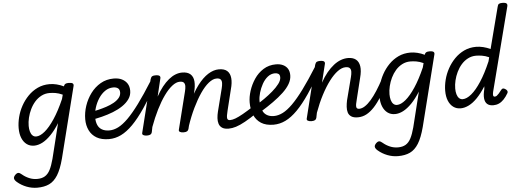

<svg xmlns="http://www.w3.org/2000/svg" viewBox="-109 -1107 4669 1717"><g transform="rotate(-5 2225.5 -248.0)"><path d="M161 394Q112 394 65.5 376Q19 358 -17 327Q-37 310 -39.5 294.5Q-42 279 -24 261Q-8 246 4.5 247.5Q17 249 34 264Q61 287 95 301.5Q129 316 167 316Q208 316 236 299.5Q264 283 283 246.5Q302 210 318 150L396 -165Q357 -103 317.5 -62.5Q278 -22 240 -2.5Q202 17 166 17Q128 17 100 -3.5Q72 -24 56.5 -61.5Q41 -99 41 -151Q41 -198 54 -249.5Q67 -301 93 -348.5Q119 -396 156.5 -434.5Q194 -473 242.5 -496Q291 -519 350 -519Q381 -519 413.5 -511Q446 -503 477 -488L478 -491Q482 -504 492 -509.5Q502 -515 521 -515Q550 -515 559 -506Q568 -497 562 -479L403 153Q378 248 345.5 300Q313 352 268.5 373Q224 394 161 394ZM191 -63Q226 -63 269 -98.5Q312 -134 358.5 -204Q405 -274 450 -377L460 -415Q425 -431 396 -435.5Q367 -440 343 -440Q303 -440 269.5 -422.5Q236 -405 210.5 -376Q185 -347 167.5 -310.5Q150 -274 141 -236Q132 -198 132 -163Q132 -135 138.5 -112Q145 -89 158.5 -76Q172 -63 191 -63Z M839 17Q771 17 727.5 -8.5Q684 -34 662.5 -78.5Q641 -123 641 -178Q641 -238 661 -298Q681 -358 718 -408Q755 -458 807.5 -488.5Q860 -519 926 -519Q969 -519 999.5 -504Q1030 -489 1047 -462.5Q1064 -436 1064 -398Q1064 -357 1041 -324Q1018 -291 979.5 -265Q941 -239 892.5 -220Q844 -201 792 -188Q740 -175 690 -167L696 -237Q727 -243 764.5 -252Q802 -261 838.5 -273Q875 -285 905.5 -302Q936 -319 954.5 -341Q973 -363 973 -390Q973 -417 957 -428.5Q941 -440 915 -440Q875 -440 841.5 -417Q808 -394 783.5 -356.5Q759 -319 745 -274.5Q731 -230 731 -186Q731 -148 743 -119.5Q755 -91 781.5 -75.5Q808 -60 849 -60Q863 -60 869 -48.5Q875 -37 873 -21.5Q871 -6 862.5 5.5Q854 17 839 17Z M838 17Q829 17 825.5 5.5Q822 -6 823 -21.5Q824 -37 830.5 -48.5Q837 -60 848 -60Q887 -60 928 -80.5Q969 -101 1016.5 -148Q1064 -195 1122 -273.5Q1180 -352 1252 -467Q1257 -476 1269.5 -472Q1282 -468 1292 -458.5Q1302 -449 1297 -440Q1226 -318 1166.5 -230.5Q1107 -143 1053 -88.5Q999 -34 946.5 -8.5Q894 17 838 17Z M1912 17Q1874 17 1853.5 3Q1833 -11 1825.5 -34Q1818 -57 1820 -85.5Q1822 -114 1829 -142L1881 -347Q1888 -374 1888.5 -394.5Q1889 -415 1879 -427Q1869 -439 1842 -439Q1809 -439 1771 -408.5Q1733 -378 1695.5 -323Q1658 -268 1622.5 -194.5Q1587 -121 1558 -34L1520 -33Q1551 -152 1591 -243Q1631 -334 1677.5 -395.5Q1724 -457 1773 -488Q1822 -519 1870 -519Q1920 -519 1945 -496Q1970 -473 1974 -431Q1978 -389 1962 -332L1916 -145Q1903 -95 1906 -76.5Q1909 -58 1931 -58Q1945 -58 1952 -46.5Q1959 -35 1957 -20.5Q1955 -6 1944 5.5Q1933 17 1912 17ZM1177 15Q1160 15 1146.5 8Q1133 1 1139 -16L1255 -484Q1261 -503 1270.5 -509Q1280 -515 1300 -515Q1329 -515 1338 -506Q1347 -497 1341 -479L1304 -324Q1331 -373 1360 -409.5Q1389 -446 1419 -470.5Q1449 -495 1479.5 -507Q1510 -519 1540 -519Q1589 -519 1614.5 -496Q1640 -473 1643.5 -431Q1647 -389 1632 -332L1553 -11Q1549 2 1539 8.5Q1529 15 1506 15Q1488 15 1475 8Q1462 1 1468 -16L1551 -347Q1558 -374 1558.5 -394.5Q1559 -415 1549 -427Q1539 -439 1512 -439Q1480 -439 1443.5 -410.5Q1407 -382 1370 -330.5Q1333 -279 1298 -209Q1263 -139 1233 -57L1224 -11Q1221 2 1210.5 8.5Q1200 15 1177 15Z M1913 17Q1899 17 1892 5.5Q1885 -6 1886.5 -20.5Q1888 -35 1899 -46.5Q1910 -58 1931 -58Q1952 -58 1980 -68.5Q2008 -79 2049 -102Q2090 -125 2150 -164Q2163 -173 2174 -168.5Q2185 -164 2190.5 -152Q2196 -140 2193.5 -126.5Q2191 -113 2176 -103Q2110 -58 2062 -31.5Q2014 -5 1978.5 6Q1943 17 1913 17Z M2179 -172Q2212 -193 2252 -221Q2292 -249 2328 -280Q2364 -311 2387.5 -342Q2411 -373 2411 -400Q2411 -423 2398.5 -431.5Q2386 -440 2367 -440Q2331 -440 2301.5 -416.5Q2272 -393 2251.5 -356Q2231 -319 2219.5 -279Q2208 -239 2208 -206Q2208 -173 2214.5 -146Q2221 -119 2235 -100Q2249 -81 2271.5 -70.5Q2294 -60 2326 -60Q2340 -60 2346 -48.5Q2352 -37 2350 -21.5Q2348 -6 2339.5 5.5Q2331 17 2316 17Q2247 17 2203.5 -11Q2160 -39 2139.5 -88Q2119 -137 2119 -199Q2119 -248 2136.5 -303Q2154 -358 2187 -407.5Q2220 -457 2269.5 -488Q2319 -519 2382 -519Q2419 -519 2446 -506Q2473 -493 2487.5 -469.5Q2502 -446 2502 -411Q2502 -372 2480 -334Q2458 -296 2418.5 -259Q2379 -222 2326.5 -184.5Q2274 -147 2212 -109Z M2315 17Q2306 17 2302.5 5.5Q2299 -6 2300 -21.5Q2301 -37 2307.5 -48.5Q2314 -60 2325 -60Q2364 -60 2405 -80.5Q2446 -101 2493.5 -148Q2541 -195 2599 -273.5Q2657 -352 2729 -467Q2734 -476 2746.5 -472Q2759 -468 2769 -458.5Q2779 -449 2774 -440Q2703 -318 2643.5 -230.5Q2584 -143 2530 -88.5Q2476 -34 2423.5 -8.5Q2371 17 2315 17Z M3072 17Q3034 17 3013 3Q2992 -11 2985 -34Q2978 -57 2980 -85.5Q2982 -114 2988 -142L3041 -347Q3048 -374 3048.5 -394.5Q3049 -415 3038.5 -427Q3028 -439 3001 -439Q2967 -439 2929 -411Q2891 -383 2852.5 -332Q2814 -281 2777.5 -211Q2741 -141 2710 -56L2701 -11Q2698 2 2687.5 8.5Q2677 15 2654 15Q2637 15 2623.5 8Q2610 1 2616 -16L2732 -484Q2738 -503 2747.5 -509Q2757 -515 2777 -515Q2806 -515 2815 -506Q2824 -497 2818 -479L2779 -320Q2807 -371 2837.5 -408Q2868 -445 2900 -470Q2932 -495 2964.5 -507Q2997 -519 3029 -519Q3073 -519 3099.5 -498.5Q3126 -478 3132.5 -436.5Q3139 -395 3122 -332L3076 -145Q3062 -95 3065 -76.5Q3068 -58 3091 -58Q3105 -58 3111.5 -46.5Q3118 -35 3116.5 -20.5Q3115 -6 3104 5.5Q3093 17 3072 17Z M3072 17Q3058 17 3051 5.5Q3044 -6 3045.5 -20.5Q3047 -35 3058 -46.5Q3069 -58 3090 -58Q3115 -58 3142 -75.5Q3169 -93 3197.5 -125.5Q3226 -158 3256 -204.5Q3286 -251 3316 -308Q3324 -321 3337.5 -320Q3351 -319 3360.5 -309.5Q3370 -300 3363 -286Q3325 -211 3290 -153.5Q3255 -96 3220 -58.5Q3185 -21 3149 -2Q3113 17 3072 17Z M3400 394Q3351 394 3304.5 376Q3258 358 3222 327Q3202 310 3199.5 294.5Q3197 279 3215 261Q3231 246 3243.5 247.5Q3256 249 3273 264Q3300 287 3334 301.5Q3368 316 3406 316Q3447 316 3475 299.5Q3503 283 3522 246.5Q3541 210 3557 150L3635 -165Q3596 -103 3556.5 -62.5Q3517 -22 3479 -2.5Q3441 17 3405 17Q3367 17 3339 -3.5Q3311 -24 3295.5 -61.5Q3280 -99 3280 -151Q3280 -198 3293 -249.5Q3306 -301 3332 -348.5Q3358 -396 3395.5 -434.5Q3433 -473 3481.5 -496Q3530 -519 3589 -519Q3620 -519 3652.5 -511Q3685 -503 3716 -488L3717 -491Q3721 -504 3731 -509.5Q3741 -515 3760 -515Q3789 -515 3798 -506Q3807 -497 3801 -479L3642 153Q3617 248 3584.5 300Q3552 352 3507.5 373Q3463 394 3400 394ZM3430 -63Q3465 -63 3508 -98.5Q3551 -134 3597.5 -204Q3644 -274 3689 -377L3699 -415Q3664 -431 3635 -435.5Q3606 -440 3582 -440Q3542 -440 3508.5 -422.5Q3475 -405 3449.5 -376Q3424 -347 3406.5 -310.5Q3389 -274 3380 -236Q3371 -198 3371 -163Q3371 -135 3377.5 -112Q3384 -89 3397.5 -76Q3411 -63 3430 -63Z M3995 17Q3957 17 3929 -3.5Q3901 -24 3885.5 -61.5Q3870 -99 3870 -151Q3870 -198 3883 -249.5Q3896 -301 3922 -348.5Q3948 -396 3985.5 -434.5Q4023 -473 4071.5 -496Q4120 -519 4179 -519Q4210 -519 4243 -511Q4276 -503 4307 -488L4403 -859Q4407 -878 4416.5 -884Q4426 -890 4447 -890Q4476 -890 4485 -881Q4494 -872 4489 -854L4296 -104Q4291 -82 4293.5 -71.5Q4296 -61 4308 -61Q4318 -61 4326 -67Q4334 -73 4345 -85Q4356 -97 4370 -116Q4377 -125 4385 -126.5Q4393 -128 4405 -121Q4420 -112 4424 -102Q4428 -92 4423 -83Q4404 -50 4383 -28Q4362 -6 4338.5 4.5Q4315 15 4288 15Q4253 15 4233.5 -2Q4214 -19 4210.5 -53Q4207 -87 4220 -137Q4221 -143 4221 -149.5Q4221 -156 4222 -161Q4184 -101 4145.5 -61Q4107 -21 4068.5 -2Q4030 17 3995 17ZM3961 -163Q3961 -135 3967.5 -112Q3974 -89 3987.5 -76Q4001 -63 4020 -63Q4056 -63 4099 -98.5Q4142 -134 4188 -204.5Q4234 -275 4279 -380L4288 -416Q4254 -431 4224.5 -435.5Q4195 -440 4172 -440Q4132 -440 4098.5 -422.5Q4065 -405 4039.5 -376Q4014 -347 3996.5 -310.5Q3979 -274 3970 -236Q3961 -198 3961 -163Z"/></g></svg>

Font: Playwrite IS
Style: Regular
Weight: 400
Designer: Veronika Burian, José Scaglione
Foundry: TypeTogether
Version: Version 1.002